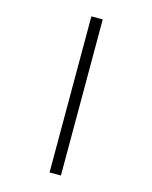

<svg xmlns="http://www.w3.org/2000/svg" viewBox="-133 -806 867 1093"><g transform="rotate(15 300.0 -260.0)"><path d="M267 200V-720H334V200Z"/></g></svg>

Font: Chivo Mono Light
Style: Regular
Weight: 300
Monospace: yes
Designer: Hector Gatti
Foundry: Omnibus-Type
Version: Version 1.008